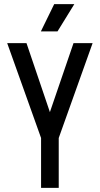

<svg xmlns="http://www.w3.org/2000/svg" viewBox="-20 -915 486 935"><path d="M223 -369 338 -705H431L266 -243V0H180V-243L15 -705H109ZM342 -895 260 -762H179L244 -895Z"/></svg>

Font: Akshar
Style: Regular
Weight: 400
Designer: Tall Chai
Foundry: Tall Chai
Version: Version 1.000